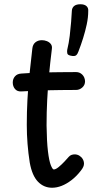

<svg xmlns="http://www.w3.org/2000/svg" viewBox="-20 -875 448 903"><path d="M132 -646Q134 -666 146.5 -676Q159 -686 177 -686Q189 -686 200.5 -681.5Q212 -677 219 -668Q226 -659 224 -645Q216 -581 210.5 -522Q205 -463 202 -405Q199 -347 199 -285Q200 -209 205.5 -163.5Q211 -118 219 -98Q227 -78 233 -78Q242 -78 256 -89.5Q270 -101 283.5 -115.5Q297 -130 303 -137Q309 -144 316.5 -146.5Q324 -149 331 -149Q343 -149 353 -143Q363 -137 369 -127Q375 -117 375 -105Q375 -98 371.5 -90Q368 -82 360 -72Q340 -46 316.5 -28Q293 -10 270 -1Q247 8 225 8Q186 8 158.5 -20.5Q131 -49 120 -110Q113 -154 109.5 -198.5Q106 -243 106 -288Q106 -349 109 -405Q112 -461 118 -519.5Q124 -578 132 -646ZM80 -445Q61 -444 50.5 -456.5Q40 -469 40 -487Q40 -504 50.5 -516Q61 -528 80 -529Q106 -531 134.5 -532.5Q163 -534 194 -534.5Q225 -535 261 -535.5Q297 -536 338 -536Q355 -536 367 -524Q379 -512 380 -493Q380 -475 367 -463.5Q354 -452 338 -452Q296 -452 266 -451.5Q236 -451 209 -450.5Q182 -450 152 -448.5Q122 -447 80 -445ZM313 -613Q298 -616 296.5 -624Q295 -632 296 -640Q304 -673 308 -707Q312 -741 314.5 -772Q317 -803 318 -825Q319 -839 329 -847Q339 -855 358 -855Q377 -855 386.5 -846.5Q396 -838 395 -824Q395 -793 388 -760.5Q381 -728 371 -696Q361 -664 349 -633Q345 -621 338 -615Q331 -609 313 -613Z"/></svg>

Font: Playpen Sans Deva
Style: Regular
Weight: 400
Designer: Pooja Saxena, Gunjan Panchal, Laura Meseguer, Veronika Burian, José Scaglione
Foundry: TypeTogether
Version: Version 2.000